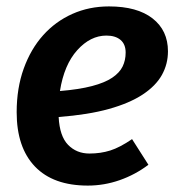

<svg xmlns="http://www.w3.org/2000/svg" viewBox="-20 -564 561 599"><path d="M504 -404Q504 -364 485 -330Q466 -296 425 -269Q384 -242 319.5 -224Q255 -206 163 -199Q166 -139 192.5 -112Q219 -85 259 -85Q294 -85 324 -94.5Q354 -104 392 -130L443 -50Q402 -19 353.5 -2Q305 15 254 15Q146 15 89 -44.5Q32 -104 32 -214Q32 -289 54 -350Q76 -411 114.5 -454Q153 -497 205.5 -520.5Q258 -544 320 -544Q408 -544 456 -506.5Q504 -469 504 -404ZM312 -453Q262 -453 221 -407.5Q180 -362 167 -280Q227 -285 267 -295.5Q307 -306 330 -321.5Q353 -337 362.5 -356.5Q372 -376 372 -400Q372 -426 356 -439.5Q340 -453 312 -453Z"/></svg>

Font: Xgbmvzvtohvqztyvzapvmeyoton
Style: Regular
Weight: 500
Italic angle: -8°
Designer: Carrois Corporate & Edenspiekermann
Foundry: Carrois Corporate GbR & Edenspiekermann AG
Version: Version 2.001